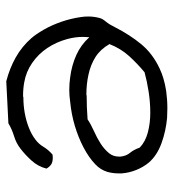

<svg xmlns="http://www.w3.org/2000/svg" viewBox="10 -536 564 625"><g transform="rotate(90 292.5 -224.0)"><path d="M529.3 -92.8Q522.5 -65.4 502.9 -43.9Q483.4 -22.5 463.9 -7.8Q446.3 5.9 423.8 12.7Q401.4 19.5 381.8 31.2Q344.7 33.2 311.5 34.7Q278.3 36.1 245.1 38.1Q203.1 27.3 167.5 7.3Q131.8 -12.7 104.5 -43.9Q91.8 -58.6 77.1 -84Q62.5 -109.4 51.8 -140.1Q41 -170.9 36.1 -204.1Q34.2 -215.8 34.2 -228.5Q34.2 -248 39.1 -265.6Q41 -274.4 50.8 -286.1Q60.5 -297.9 68.4 -314.5Q93.8 -364.3 124.5 -401.4Q155.3 -438.5 203.1 -460.9Q233.4 -475.6 276.4 -482.4Q304.7 -486.3 333 -486.3Q348.6 -486.3 364.3 -485.4Q408.2 -481.4 447.8 -466.8Q487.3 -452.1 509.8 -425.8Q524.4 -408.2 533.7 -385.3Q543 -362.3 544.9 -337.9V-327.1Q544.9 -308.6 540 -291Q533.2 -268.6 515.6 -252Q493.2 -230.5 460.4 -213.4Q427.7 -196.3 390.1 -185.1Q352.5 -173.8 311.5 -169.9Q292 -167 273.4 -167Q252 -167 232.4 -169.9Q193.4 -174.8 159.7 -189.9Q126 -205.1 101.6 -232.4Q100.6 -221.7 100.6 -211.9Q100.6 -186.5 107.4 -161.1Q117.2 -125 136.7 -95.7Q156.2 -66.4 185.1 -46.4Q213.9 -26.4 248 -20.5Q268.6 -16.6 292 -16.6Q294.9 -16.6 297.9 -17.6Q323.2 -17.6 348.1 -22Q373 -26.4 395.5 -35.2Q418 -43.9 434.6 -56.6Q449.2 -67.4 458.5 -83Q467.8 -98.6 483.4 -112.3Q488.3 -113.3 493.2 -113.3Q505.9 -113.3 513.7 -109.4Q523.4 -103.5 529.3 -92.8ZM490.2 -334Q488.3 -352.5 478 -364.7Q467.8 -377 460.9 -396.5Q441.4 -415 411.1 -422.9Q380.9 -430.7 347.7 -430.7Q313.5 -430.7 278.8 -425.3Q244.1 -419.9 215.8 -412.1Q187.5 -388.7 163.1 -361.8Q138.7 -335 124 -297.9Q140.6 -268.6 166 -252.4Q191.4 -236.3 223.6 -229.5Q253.9 -222.7 288.1 -222.7Q290 -222.7 293 -223.6Q330.1 -223.6 369.1 -226.6Q384.8 -237.3 406.7 -247.1Q428.7 -256.8 447.8 -269Q466.8 -281.2 479.5 -296.9Q490.2 -310.5 490.2 -328.1Z"/></g></svg>

Font: Crafty Girls
Style: Regular
Weight: 400
Designer: Crystal Kluge
Foundry: Font Diner, Inc DBA Tart Workshop
Version: Version 1.000